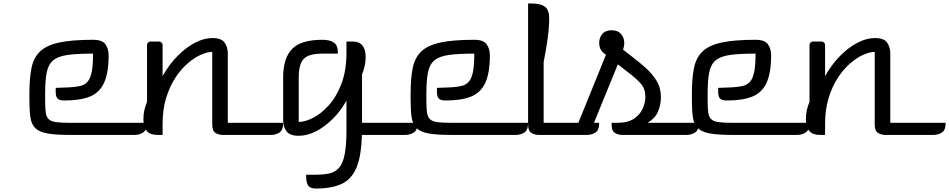

<svg xmlns="http://www.w3.org/2000/svg" viewBox="-20 -780 5487 1110"><path d="M241 -240V-200Q241 -156 244.5 -130Q248 -104 261.5 -91Q275 -78 304 -74Q333 -70 383 -70H829Q829 -27 807 -13.5Q785 0 759 0H383Q301 0 254 -8.5Q207 -17 184.5 -39Q162 -61 156 -100Q150 -139 150 -200V-241Q150 -327 162 -386.5Q174 -446 211 -482Q248 -518 321.5 -534Q395 -550 518 -550Q571 -550 589.5 -524Q608 -498 608 -461Q608 -358 581.5 -301Q555 -244 499 -221.5Q443 -199 352 -199Q325 -199 313.5 -209.5Q302 -220 302 -251V-272L381 -275Q418 -277 444 -283Q470 -289 486.5 -308Q503 -327 510.5 -365.5Q518 -404 518 -470Q427 -470 372 -462.5Q317 -455 288.5 -432Q260 -409 250.5 -363Q241 -317 241 -240Z M920 0H890Q849 0 829 -22Q809 -44 809 -91Q809 -118 814.5 -143Q820 -168 830 -191V-520Q830 -528 836 -534Q842 -540 850 -540H900Q908 -540 914 -534Q920 -528 920 -520V-340Q957 -406 1005.5 -455.5Q1054 -505 1106.5 -532.5Q1159 -560 1207 -560Q1260 -560 1278.5 -534Q1297 -508 1297 -470V-70H1617Q1617 -27 1595 -13.5Q1573 0 1547 0H1267Q1245 0 1226 -11.5Q1207 -23 1207 -60V-480Q1179 -480 1141.5 -463.5Q1104 -447 1065 -413.5Q1026 -380 993.5 -330Q961 -280 940.5 -213.5Q920 -147 920 -63Z M1933 -480V-470H1844Q1797 -470 1766.5 -459Q1736 -448 1721.5 -418.5Q1707 -389 1707 -331V-75Q1743 -75 1789.5 -98.5Q1836 -122 1880.5 -171Q1925 -220 1954 -296Q1983 -372 1983 -477V-540H2019Q2094 -540 2094 -449Q2094 -422 2088 -397Q2082 -372 2073 -349V-70H2394Q2394 -27 2372 -13.5Q2350 0 2324 0H2072Q2069 123 2040.5 190Q2012 257 1954.5 283.5Q1897 310 1806 310Q1775 310 1762.5 294Q1750 278 1750 241V230H1806Q1853 230 1886.5 222Q1920 214 1941.5 188.5Q1963 163 1973 110.5Q1983 58 1983 -30V-198Q1948 -136 1901.5 -90.5Q1855 -45 1805 -20Q1755 5 1707 5Q1655 5 1636 -21.5Q1617 -48 1617 -85V-331Q1617 -444 1668.5 -497Q1720 -550 1844 -550Q1887 -550 1910 -534Q1933 -518 1933 -480Z M2445 -240V-200Q2445 -156 2448.5 -130Q2452 -104 2465.5 -91Q2479 -78 2508 -74Q2537 -70 2587 -70H3033Q3033 -27 3011 -13.5Q2989 0 2963 0H2587Q2505 0 2458 -8.5Q2411 -17 2388.5 -39Q2366 -61 2360 -100Q2354 -139 2354 -200V-241Q2354 -327 2366 -386.5Q2378 -446 2415 -482Q2452 -518 2525.5 -534Q2599 -550 2722 -550Q2775 -550 2793.5 -524Q2812 -498 2812 -461Q2812 -358 2785.5 -301Q2759 -244 2703 -221.5Q2647 -199 2556 -199Q2529 -199 2517.5 -209.5Q2506 -220 2506 -251V-272L2585 -275Q2622 -277 2648 -283Q2674 -289 2690.5 -308Q2707 -327 2714.5 -365.5Q2722 -404 2722 -470Q2631 -470 2576 -462.5Q2521 -455 2492.5 -432Q2464 -409 2454.5 -363Q2445 -317 2445 -240Z M3123 -422V-70H3444Q3444 -27 3422 -13.5Q3400 0 3374 0H3094Q3072 0 3052.5 -11.5Q3033 -23 3033 -60V-760H3050Q3106 -760 3130.5 -741Q3155 -722 3155 -675Q3155 -623 3146 -556.5Q3137 -490 3123 -422Z M3444 -532Q3444 -562 3462 -583.5Q3480 -605 3516 -605Q3552 -605 3570.5 -583.5Q3589 -562 3589 -532Q3589 -519 3586.5 -509.5Q3584 -500 3582 -493L3645 -444Q3679 -418 3715 -385.5Q3751 -353 3776 -312.5Q3801 -272 3801 -219Q3801 -177 3785 -137Q3769 -97 3724 -70H4020Q4020 -27 3998 -13.5Q3976 0 3950 0H3576Q3554 0 3535 -11.5Q3516 -23 3516 -60V-70H3549Q3610 -70 3645.5 -94Q3681 -118 3696 -153Q3711 -188 3711 -219Q3711 -267 3685 -296Q3659 -325 3624 -352L3552 -408L3390 -12Q3385 0 3373 0H3317Q3303 0 3303 -13Q3303 -20 3307 -29L3483 -463L3467 -476Q3444 -496 3444 -532Z M4071 -240V-200Q4071 -156 4074.5 -130Q4078 -104 4091.5 -91Q4105 -78 4134 -74Q4163 -70 4213 -70H4659Q4659 -27 4637 -13.5Q4615 0 4589 0H4213Q4131 0 4084 -8.5Q4037 -17 4014.5 -39Q3992 -61 3986 -100Q3980 -139 3980 -200V-241Q3980 -327 3992 -386.5Q4004 -446 4041 -482Q4078 -518 4151.5 -534Q4225 -550 4348 -550Q4401 -550 4419.5 -524Q4438 -498 4438 -461Q4438 -358 4411.5 -301Q4385 -244 4329 -221.5Q4273 -199 4182 -199Q4155 -199 4143.5 -209.5Q4132 -220 4132 -251V-272L4211 -275Q4248 -277 4274 -283Q4300 -289 4316.5 -308Q4333 -327 4340.5 -365.5Q4348 -404 4348 -470Q4257 -470 4202 -462.5Q4147 -455 4118.5 -432Q4090 -409 4080.5 -363Q4071 -317 4071 -240Z M4750 0H4720Q4679 0 4659 -22Q4639 -44 4639 -91Q4639 -118 4644.5 -143Q4650 -168 4660 -191V-520Q4660 -528 4666 -534Q4672 -540 4680 -540H4730Q4738 -540 4744 -534Q4750 -528 4750 -520V-340Q4787 -406 4835.5 -455.5Q4884 -505 4936.5 -532.5Q4989 -560 5037 -560Q5090 -560 5108.5 -534Q5127 -508 5127 -470V-70H5447Q5447 -27 5425 -13.5Q5403 0 5377 0H5097Q5075 0 5056 -11.5Q5037 -23 5037 -60V-480Q5009 -480 4971.5 -463.5Q4934 -447 4895 -413.5Q4856 -380 4823.5 -330Q4791 -280 4770.5 -213.5Q4750 -147 4750 -63Z"/></svg>

Font: Warnes
Style: Regular
Weight: 400
Designer: Eduardo Rodriguez Tunni
Foundry: Eduardo Rodriguez Tunni
Version: Version 1.002; ttfautohint (v1.8.4.7-5d5b);gftools[0.9.23]